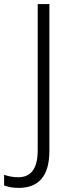

<svg xmlns="http://www.w3.org/2000/svg" viewBox="-93 -734 348 937"><path d="M-2 183Q-25 183 -42.5 179.5Q-60 176 -73 171V119Q-59 124 -41.5 127.5Q-24 131 -4 131Q91 131 91 0V-714H148V2Q148 183 -2 183Z"/></svg>

Font: Noto Sans Gurmukhi SemiCondensed Light
Style: Regular
Weight: 300
Width: 4
Designer: Jelle Bosma - Monotype Design Team
Foundry: Monotype Imaging Inc.
Version: Version 2.004; ttfautohint (v1.8.4.7-5d5b)